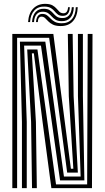

<svg xmlns="http://www.w3.org/2000/svg" viewBox="-20 -976 544 996"><path d="M43.9 0V-800H256.7L299 -475.7L347.8 -100.6H360.5L336.9 -477L331.9 -800H356.9L361.9 -477L383.9 -80.5H328.5L235 -779.9H68.8V0ZM93.8 0V-343.1L83.3 -759.8H215.1L311.7 -60.4H398.3L384.4 -477L384.2 -800H410L410.1 -477L417.7 -40.2H291.6L192.5 -739.6H105.1L118.8 -343.1V0ZM146.1 0 141.3 -343.1 121.1 -719.5H174.2L270.6 -19.5H432.1L435 -800H459.9L457.1 0H246.5L200.8 -343.9L155.7 -699.4H145.3L166.3 -343.1L171.1 0ZM125.7 -861.6Q128.7 -908 153.5 -932.6Q178.4 -957.3 218.5 -955.9Q240.2 -955.2 252.8 -947.9Q265.4 -940.6 273.3 -931.3Q281.1 -921.9 288.6 -914.8Q296.2 -907.6 307.7 -907.2Q319.2 -906.5 325.5 -914.2Q331.8 -921.9 333.1 -938.6H342.3Q341.4 -916.9 332.1 -905Q322.8 -893.1 303.9 -893.8Q288.5 -894.2 279.7 -901.2Q270.8 -908.3 263.3 -917.4Q255.8 -926.5 244.5 -933.8Q233.3 -941.1 213 -941.9Q178.3 -943.4 158.1 -921.6Q137.9 -899.8 135.9 -861.6ZM146.1 -861.6Q148.5 -896.3 165 -914Q181.5 -931.7 209.3 -930.5Q227.9 -929.9 238.4 -922.7Q248.9 -915.5 256.7 -906.3Q264.4 -897.1 274.3 -890Q284.3 -883 301.6 -882.4Q325.4 -881.6 338.1 -896.3Q350.8 -911 352.5 -938.6H362.9Q361.8 -903.1 345.1 -884.2Q328.4 -865.3 298.9 -866.2Q279.7 -866.6 268.2 -873.8Q256.8 -881 248.5 -890.4Q240.1 -899.8 230.3 -907.1Q220.5 -914.4 204.3 -915.1Q182.5 -916.4 170.1 -902.3Q157.8 -888.1 156.5 -861.6ZM166.7 -861.6Q168.3 -883 177 -893.8Q185.6 -904.7 201.9 -903.8Q215.8 -903.2 224.8 -896Q233.8 -888.9 242.5 -879.6Q251.3 -870.2 264 -863.1Q276.6 -856 297.6 -855.4Q332.5 -854.3 352.3 -876.1Q372 -897.9 373.1 -938.6H383.3Q381.5 -890.9 357.8 -865.4Q334.2 -839.9 292.1 -840.9Q268.4 -841.4 254 -848.6Q239.7 -855.8 230.7 -865.1Q221.8 -874.5 214.4 -881.7Q207 -889 197.2 -889.6Q187.5 -890.5 182 -883.2Q176.5 -875.9 176.2 -861.6Z"/></svg>

Font: Big Shoulders Inline Display SC Thin
Style: Regular
Weight: 100
Designer: Patric King
Foundry: XO Type Co
Version: Version 2.002